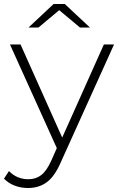

<svg xmlns="http://www.w3.org/2000/svg" viewBox="-47 -745 595 963"><path d="M-27 151 -2 113Q38 154 95 154Q133 154 160 133Q187 112 210 61L238 -2L3 -522H56L265 -55L474 -522H525L257 71Q227 140 187.5 169Q148 198 94 198Q58 198 26.5 186Q-5 174 -27 151ZM222 -725H278L404 -607H354L250 -694L146 -607H96Z"/></svg>

Font: Goldbeck Next Light
Style: Regular
Weight: 300
Designer: Julieta Ulanovsky
Foundry: Julieta Ulanovsky
Version: Version 7.200